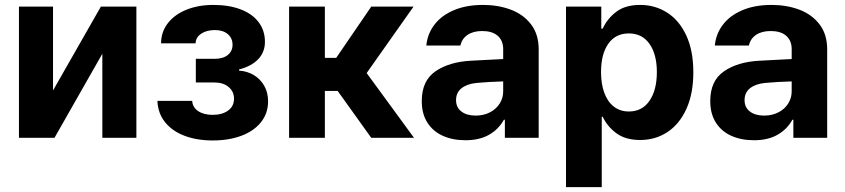

<svg xmlns="http://www.w3.org/2000/svg" viewBox="-20 -557 3417 776"><path d="M387.7 -530.3H531.2V0H393.6V-339.8L200.2 0H56.6V-530.3H194.3V-191.4Z M839.8 -92.8Q877.4 -92.8 901.6 -109.9Q925.8 -127 925.8 -158.2Q925.8 -187 904.1 -205.3Q882.3 -223.6 847.7 -223.6H771.5V-319.3H847.7Q881.8 -319.3 900.9 -335Q919.9 -350.6 919.9 -376Q919.9 -402.8 900.6 -419.2Q881.3 -435.5 848.6 -435.5Q814.9 -435.5 793 -420.7Q771 -405.8 770.5 -381.8H630.9Q631.3 -428.7 658.9 -463.9Q686.5 -499 734.4 -518.1Q782.2 -537.1 841.8 -537.1Q905.8 -537.1 952.9 -519Q1000 -501 1025.4 -467.3Q1050.8 -433.6 1050.8 -387.7Q1050.8 -346.2 1023.4 -317.6Q996.1 -289.1 946.3 -276.4V-271.5Q979 -269.5 1005.6 -253.7Q1032.2 -237.8 1047.9 -210.4Q1063.5 -183.1 1063.5 -147.5Q1063.5 -99.1 1034.9 -63.2Q1006.3 -27.3 955.6 -8.3Q904.8 10.7 839.8 10.7Q775.9 10.7 726.1 -8.1Q676.3 -26.9 647.2 -63Q618.2 -99.1 616.2 -149.4H756.8Q758.3 -123 781 -107.9Q803.7 -92.8 839.8 -92.8Z M1148.4 -530.3H1293V-323.2H1338.9L1480.5 -530.3H1651.4L1461.9 -261.7L1653.3 0H1480.5L1344.7 -189.5H1293V0H1148.4Z M1881.8 -311.5Q1935.5 -314.9 2013.7 -318.4V-361.3Q2012.7 -394.5 1990.7 -413.1Q1968.8 -431.6 1928.7 -431.6Q1892.6 -431.6 1869.6 -416Q1846.7 -400.4 1840.8 -373H1703.1Q1707.5 -419.9 1735.6 -457Q1763.7 -494.1 1814 -515.6Q1864.3 -537.1 1932.6 -537.1Q1993.2 -537.1 2044.2 -518.1Q2095.2 -499 2126.2 -458.7Q2157.2 -418.5 2157.2 -357.4V0H2020.5V-73.2H2016.6Q1995.6 -34.7 1956.8 -12.5Q1918 9.8 1861.3 9.8Q1809.6 9.8 1769.8 -8.1Q1730 -25.9 1707.3 -61.5Q1684.6 -97.2 1684.6 -148.4Q1684.6 -230.5 1739.7 -268.6Q1794.9 -306.6 1881.8 -311.5ZM1902.3 -89.8Q1934.6 -89.8 1960.2 -103Q1985.8 -116.2 2000 -139.2Q2014.2 -162.1 2013.7 -189.5V-228Q1990.7 -227.5 1957 -225.6Q1923.3 -223.6 1905.3 -221.7Q1867.2 -217.8 1845.2 -200.2Q1823.2 -182.6 1823.2 -152.3Q1823.2 -122.6 1845 -106.2Q1866.7 -89.8 1902.3 -89.8Z M2267.6 -530.3H2410.2V-441.4H2416Q2434.1 -481.4 2470.7 -509.3Q2507.3 -537.1 2567.4 -537.1Q2627.4 -537.1 2676.3 -506.1Q2725.1 -475.1 2753.7 -413.8Q2782.2 -352.5 2782.2 -264.6Q2782.2 -178.7 2754.2 -116.9Q2726.1 -55.2 2677.5 -23.2Q2628.9 8.8 2567.4 8.8Q2508.3 8.8 2471.4 -18.3Q2434.6 -45.4 2416 -85H2412.1V199.2H2267.6ZM2521.5 -106.4Q2575.7 -106.4 2605.2 -149.9Q2634.8 -193.4 2634.8 -265.6Q2634.8 -336.9 2605.2 -379.4Q2575.7 -421.9 2521.5 -421.9Q2467.8 -421.9 2438.5 -380.1Q2409.2 -338.4 2409.2 -265.6Q2409.2 -217.8 2422.4 -181.9Q2435.5 -146 2460.9 -126.2Q2486.3 -106.4 2521.5 -106.4Z M3047.9 -311.5Q3101.6 -314.9 3179.7 -318.4V-361.3Q3178.7 -394.5 3156.7 -413.1Q3134.8 -431.6 3094.7 -431.6Q3058.6 -431.6 3035.6 -416Q3012.7 -400.4 3006.8 -373H2869.1Q2873.5 -419.9 2901.6 -457Q2929.7 -494.1 2980 -515.6Q3030.3 -537.1 3098.6 -537.1Q3159.2 -537.1 3210.2 -518.1Q3261.2 -499 3292.2 -458.7Q3323.2 -418.5 3323.2 -357.4V0H3186.5V-73.2H3182.6Q3161.6 -34.7 3122.8 -12.5Q3084 9.8 3027.3 9.8Q2975.6 9.8 2935.8 -8.1Q2896 -25.9 2873.3 -61.5Q2850.6 -97.2 2850.6 -148.4Q2850.6 -230.5 2905.8 -268.6Q2960.9 -306.6 3047.9 -311.5ZM3068.4 -89.8Q3100.6 -89.8 3126.2 -103Q3151.9 -116.2 3166 -139.2Q3180.2 -162.1 3179.7 -189.5V-228Q3156.7 -227.5 3123 -225.6Q3089.4 -223.6 3071.3 -221.7Q3033.2 -217.8 3011.2 -200.2Q2989.3 -182.6 2989.3 -152.3Q2989.3 -122.6 3011 -106.2Q3032.7 -89.8 3068.4 -89.8Z"/></svg>

Font: Pretendard JP
Style: Bold
Weight: 700
Designer: Base glyphs from Inter by Rasmus Andersson; Hangeul glyphs from Noto Sans CJK(Source Han Sans) by Jang Soo-young and Kan
Foundry: Kil Hyung-jin
Version: Version 1.309